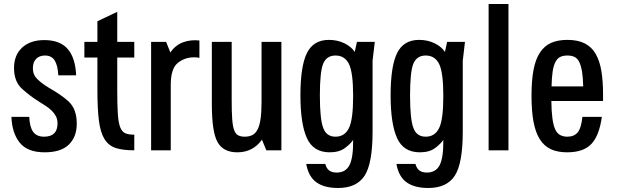

<svg xmlns="http://www.w3.org/2000/svg" viewBox="-20 -750 3085 958"><path d="M363 -133Q363 -67 323.5 -28.5Q284 10 203 10Q117 10 78.5 -38Q40 -86 37 -167H126Q128 -116 145.5 -92Q163 -68 200 -68Q267 -68 267 -134Q267 -154 259.5 -169Q252 -184 239 -197Q226 -210 209 -221Q192 -232 173 -244Q152 -257 131.5 -272.5Q111 -288 91 -306Q50 -342 50 -411Q50 -475 90.5 -512.5Q131 -550 201 -550Q279 -550 317.5 -506Q356 -462 360 -374H271Q268 -425 252.5 -449Q237 -473 204 -473Q177 -473 160.5 -456.5Q144 -440 144 -409Q144 -377 166 -355.5Q188 -334 224 -312Q252 -296 276.5 -279.5Q301 -263 322 -244Q363 -206 363 -133Z M401 -541H466V-644L565 -691V-541H650V-463H565V-297Q565 -224 568 -180.5Q571 -137 580 -114.5Q589 -92 605.5 -85Q622 -78 650 -78V0Q593 0 557.5 -11.5Q522 -23 501.5 -56Q481 -89 473.5 -148Q466 -207 466 -302V-463H401Z M734 0V-541H809L830 -488Q855 -525 893.5 -539Q932 -553 975 -548V-461Q969 -463 962 -463.5Q955 -464 948 -464Q901 -464 866 -435Q832 -407 832 -326V0Z M1136 -541V-251Q1136 -193 1138.5 -157Q1141 -121 1148 -101.5Q1155 -82 1168 -75Q1181 -68 1201 -68Q1224 -68 1240 -76.5Q1256 -85 1266 -105.5Q1276 -126 1280.5 -159.5Q1285 -193 1285 -243V-541H1384V0H1309L1287 -53Q1242 10 1164 10Q1093 10 1065 -42Q1037 -92 1037 -232V-541Z M1667 188Q1598 188 1558.5 159.5Q1519 131 1508 68H1603Q1609 91 1623 101Q1637 111 1660 111Q1705 111 1724 73.5Q1743 36 1742 -52Q1729 -32 1700.5 -11Q1672 10 1625 10Q1543 10 1511 -61.5Q1479 -133 1479 -274Q1479 -420 1511.5 -485.5Q1544 -551 1621 -551Q1663 -551 1697.5 -534.5Q1732 -518 1750 -491L1761 -541H1850L1839 -447V-94Q1839 66 1799 127Q1759 188 1667 188ZM1654 -473Q1609 -473 1592 -431Q1576 -390 1576 -274Q1576 -154 1593 -111Q1609 -68 1654 -68Q1700 -68 1721 -111Q1742 -153 1742 -271Q1742 -389 1721 -431Q1700 -473 1654 -473Z M2117 188Q2048 188 2008.5 159.5Q1969 131 1958 68H2053Q2059 91 2073 101Q2087 111 2110 111Q2155 111 2174 73.5Q2193 36 2192 -52Q2179 -32 2150.5 -11Q2122 10 2075 10Q1993 10 1961 -61.5Q1929 -133 1929 -274Q1929 -420 1961.5 -485.5Q1994 -551 2071 -551Q2113 -551 2147.5 -534.5Q2182 -518 2200 -491L2211 -541H2300L2289 -447V-94Q2289 66 2249 127Q2209 188 2117 188ZM2104 -473Q2059 -473 2042 -431Q2026 -390 2026 -274Q2026 -154 2043 -111Q2059 -68 2104 -68Q2150 -68 2171 -111Q2192 -153 2192 -271Q2192 -389 2171 -431Q2150 -473 2104 -473Z M2418 -730H2517V0H2418Z M2811 -68Q2844 -68 2862 -89Q2880 -110 2886 -167H2983Q2970 -73 2930.5 -31.5Q2891 10 2810 10Q2762 10 2728.5 -5.5Q2695 -21 2673.5 -55Q2652 -89 2642 -142.5Q2632 -196 2632 -272Q2632 -348 2642 -401Q2652 -454 2674 -487.5Q2696 -521 2729.5 -536Q2763 -551 2811 -551Q2863 -551 2897.5 -533.5Q2932 -516 2952 -481.5Q2972 -447 2980.5 -396.5Q2989 -346 2989 -280V-246H2731Q2732 -145 2750 -105Q2766 -68 2811 -68ZM2811 -473Q2790 -473 2775.5 -466Q2761 -459 2751.5 -441Q2742 -423 2737.5 -393.5Q2733 -364 2732 -319H2890Q2889 -364 2884 -393.5Q2879 -423 2870 -441Q2861 -459 2846.5 -466Q2832 -473 2811 -473Z"/></svg>

Font: Medium
Style: Regular
Weight: 500
Designer: Fernando Haro
Foundry: deFharo
Version: Version 1.787